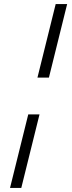

<svg xmlns="http://www.w3.org/2000/svg" viewBox="-20 -780 352 938"><path d="M118 -221H173L84 138H29ZM252 -760H308L219 -401H163Z"/></svg>

Font: IBM Plex Serif
Style: Italic
Weight: 400
Italic angle: -14°
Designer: Mike Abbink, Paul van der Laan, Pieter van Rosmalen
Foundry: Bold Monday
Version: Version 3.001